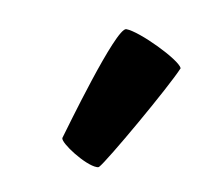

<svg xmlns="http://www.w3.org/2000/svg" viewBox="-42 -741 344 331"><g transform="rotate(10 129.5 -575.5)"><path d="M259 -647C253 -661 178 -697 155 -697C137 -697 83 -506 79 -493C79 -484 126 -454 146 -454C147 -454 149 -454 150 -455C161 -466 245 -613 259 -647Z"/></g></svg>

Font: Yesteryear
Style: Regular
Weight: 400
Designer: Astigmatic (AOETI)
Foundry: Astigmatic (AOETI)
Version: Version 1.000